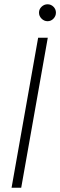

<svg xmlns="http://www.w3.org/2000/svg" viewBox="-20 -876 281 896"><path d="M34 0 158 -700H203L79 0ZM202 -777Q186 -777 174 -789Q162 -801 162 -817Q162 -833 174 -844.5Q186 -856 202 -856Q218 -856 229.5 -844.5Q241 -833 241 -817Q241 -801 229.5 -789Q218 -777 202 -777Z"/></svg>

Font: DM Sans 12pt ExtraLight
Style: Italic
Weight: 250
Italic angle: -10°
Version: Version 4.004;gftools[0.9.30]